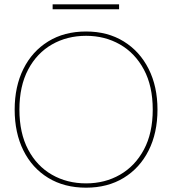

<svg xmlns="http://www.w3.org/2000/svg" viewBox="-20 -858 798 890"><path d="M379 12Q278 12 203.5 -33.5Q129 -79 88.5 -160.5Q48 -242 48 -350Q48 -457 88.5 -538.5Q129 -620 203.5 -666Q278 -712 379 -712Q479 -712 553.5 -666Q628 -620 669 -538.5Q710 -457 710 -350Q710 -242 669 -160.5Q628 -79 553.5 -33.5Q479 12 379 12ZM379 -8Q466 -8 536 -48Q606 -88 647 -164.5Q688 -241 688 -350Q688 -459 647 -535.5Q606 -612 536 -652Q466 -692 379 -692Q291 -692 221 -652Q151 -612 110.5 -535.5Q70 -459 70 -350Q70 -241 110.5 -164.5Q151 -88 221 -48Q291 -8 379 -8ZM224 -815V-838H532V-815Z"/></svg>

Font: DM Sans Thin
Style: Regular
Weight: 100
Designer: Colophon Foundry, Jonny Pinhorn
Foundry: Colophon Foundry
Version: Version 4.004; ttfautohint (v1.8.4.7-5d5b)